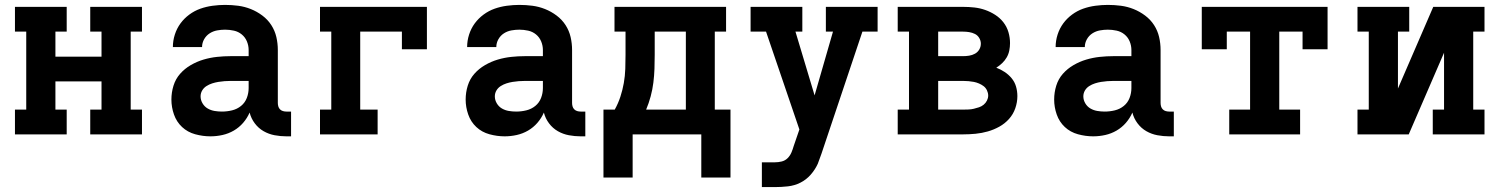

<svg xmlns="http://www.w3.org/2000/svg" viewBox="-20 -548 6115 783"><path d="M41 0V-101H87V-419H41V-520H252V-419H206V-317H394V-419H348V-520H559V-419H513V-101H559V0H348V-101H394V-216H206V-101H252V0Z M838 8Q807 8 776 -0.5Q745 -9 722.5 -30Q700 -51 689.5 -81Q679 -111 679 -142Q679 -171 687.5 -198.5Q696 -226 714.5 -247Q733 -268 758 -282.5Q783 -297 810 -305Q837 -313 865 -316Q893 -319 921 -319H994V-344Q994 -362 987 -379Q980 -396 966 -407.5Q952 -419 934 -423Q916 -427 898 -427Q882 -427 865.5 -424Q849 -421 835 -412Q821 -403 812.5 -388Q804 -373 804 -356H685Q685 -382 693 -407Q701 -432 716 -452.5Q731 -473 752 -488.5Q773 -504 797 -512.5Q821 -521 847 -524.5Q873 -528 898 -528Q925 -528 951.5 -524.5Q978 -521 1003 -511Q1028 -501 1050 -484.5Q1072 -468 1086.5 -445.5Q1101 -423 1107 -397Q1113 -371 1113 -344V-128Q1113 -121 1115 -114Q1117 -107 1122 -102Q1127 -97 1134 -95Q1141 -93 1148 -93H1167V8H1148Q1124 8 1100 3.5Q1076 -1 1055 -13Q1034 -25 1019 -45Q1004 -65 998 -89Q988 -66 971.5 -47Q955 -28 933.5 -15.5Q912 -3 887.5 2.5Q863 8 838 8ZM885 -93Q906 -93 926.5 -98Q947 -103 963 -116Q979 -129 986.5 -148.5Q994 -168 994 -189V-218H921Q908 -218 895.5 -217Q883 -216 870.5 -214Q858 -212 845.5 -208Q833 -204 822 -197Q811 -190 804.5 -179Q798 -168 798 -155Q798 -140 806 -126.5Q814 -113 827 -105.5Q840 -98 855 -95.5Q870 -93 885 -93Z M1285 0V-101H1331V-419H1285V-520H1721V-347H1619V-419H1449V-101H1520V0Z M2038 8Q2007 8 1976 -0.5Q1945 -9 1922.5 -30Q1900 -51 1889.5 -81Q1879 -111 1879 -142Q1879 -171 1887.5 -198.5Q1896 -226 1914.5 -247Q1933 -268 1958 -282.5Q1983 -297 2010 -305Q2037 -313 2065 -316Q2093 -319 2121 -319H2194V-344Q2194 -362 2187 -379Q2180 -396 2166 -407.5Q2152 -419 2134 -423Q2116 -427 2098 -427Q2082 -427 2065.5 -424Q2049 -421 2035 -412Q2021 -403 2012.5 -388Q2004 -373 2004 -356H1885Q1885 -382 1893 -407Q1901 -432 1916 -452.5Q1931 -473 1952 -488.5Q1973 -504 1997 -512.5Q2021 -521 2047 -524.5Q2073 -528 2098 -528Q2125 -528 2151.5 -524.5Q2178 -521 2203 -511Q2228 -501 2250 -484.5Q2272 -468 2286.5 -445.5Q2301 -423 2307 -397Q2313 -371 2313 -344V-128Q2313 -121 2315 -114Q2317 -107 2322 -102Q2327 -97 2334 -95Q2341 -93 2348 -93H2367V8H2348Q2324 8 2300 3.5Q2276 -1 2255 -13Q2234 -25 2219 -45Q2204 -65 2198 -89Q2188 -66 2171.5 -47Q2155 -28 2133.5 -15.5Q2112 -3 2087.5 2.5Q2063 8 2038 8ZM2085 -93Q2106 -93 2126.5 -98Q2147 -103 2163 -116Q2179 -129 2186.5 -148.5Q2194 -168 2194 -189V-218H2121Q2108 -218 2095.5 -217Q2083 -216 2070.5 -214Q2058 -212 2045.5 -208Q2033 -204 2022 -197Q2011 -190 2004.5 -179Q1998 -168 1998 -155Q1998 -140 2006 -126.5Q2014 -113 2027 -105.5Q2040 -98 2055 -95.5Q2070 -93 2085 -93Z M2840 176V0H2560V176H2441V-101H2487Q2501 -126 2510 -153.5Q2519 -181 2524 -209.5Q2529 -238 2530 -267Q2531 -296 2531 -325V-419H2486V-520H2941V-419H2895V-101H2959V176ZM2615 -101H2777V-419H2650V-325Q2650 -296 2649 -267.5Q2648 -239 2644.5 -211Q2641 -183 2633.5 -155Q2626 -127 2615 -101Z M3087 215V114H3139Q3154 114 3168 110.5Q3182 107 3192 97Q3202 87 3207.5 74Q3213 61 3217 47L3240 -20L3178 -202L3104 -419H3041V-520H3252V-419H3224L3302 -159L3377 -419H3348V-520H3559V-419H3497L3330 79Q3326 89 3322.5 99.5Q3319 110 3315 120Q3304 144 3286 164.5Q3268 185 3244 197Q3220 209 3193 212Q3166 215 3139 215Z M3641 0V-101H3687V-419H3641V-520H3908Q3931 -520 3953.5 -517.5Q3976 -515 3997.5 -507.5Q4019 -500 4038.5 -487.5Q4058 -475 4072 -457Q4086 -439 4092.5 -417Q4099 -395 4099 -372Q4099 -357 4096 -342Q4093 -327 4085.5 -314Q4078 -301 4067 -290.5Q4056 -280 4043 -272Q4061 -265 4077 -254.5Q4093 -244 4105.5 -229Q4118 -214 4123.5 -195Q4129 -176 4129 -156Q4129 -131 4120.5 -106.5Q4112 -82 4095 -63Q4078 -44 4055.5 -31.5Q4033 -19 4008.5 -12Q3984 -5 3958.5 -2.5Q3933 0 3908 0ZM3806 -319H3908Q3920 -319 3932.5 -321Q3945 -323 3956 -329Q3967 -335 3973.5 -346Q3980 -357 3980 -370Q3980 -382 3973.5 -393Q3967 -404 3956 -409.5Q3945 -415 3932.5 -417Q3920 -419 3908 -419H3806ZM3806 -101H3908Q3919 -101 3930 -101.5Q3941 -102 3951.5 -104.5Q3962 -107 3972.5 -110.5Q3983 -114 3991.5 -121Q4000 -128 4005 -138Q4010 -148 4010 -158Q4010 -169 4005 -179.5Q4000 -190 3991.5 -196.5Q3983 -203 3972.5 -207.5Q3962 -212 3951.5 -214Q3941 -216 3930 -217Q3919 -218 3908 -218H3806Z M4438 8Q4407 8 4376 -0.5Q4345 -9 4322.5 -30Q4300 -51 4289.5 -81Q4279 -111 4279 -142Q4279 -171 4287.5 -198.5Q4296 -226 4314.5 -247Q4333 -268 4358 -282.5Q4383 -297 4410 -305Q4437 -313 4465 -316Q4493 -319 4521 -319H4594V-344Q4594 -362 4587 -379Q4580 -396 4566 -407.5Q4552 -419 4534 -423Q4516 -427 4498 -427Q4482 -427 4465.5 -424Q4449 -421 4435 -412Q4421 -403 4412.5 -388Q4404 -373 4404 -356H4285Q4285 -382 4293 -407Q4301 -432 4316 -452.5Q4331 -473 4352 -488.5Q4373 -504 4397 -512.5Q4421 -521 4447 -524.5Q4473 -528 4498 -528Q4525 -528 4551.5 -524.5Q4578 -521 4603 -511Q4628 -501 4650 -484.5Q4672 -468 4686.5 -445.5Q4701 -423 4707 -397Q4713 -371 4713 -344V-128Q4713 -121 4715 -114Q4717 -107 4722 -102Q4727 -97 4734 -95Q4741 -93 4748 -93H4767V8H4748Q4724 8 4700 3.5Q4676 -1 4655 -13Q4634 -25 4619 -45Q4604 -65 4598 -89Q4588 -66 4571.5 -47Q4555 -28 4533.5 -15.5Q4512 -3 4487.5 2.5Q4463 8 4438 8ZM4485 -93Q4506 -93 4526.5 -98Q4547 -103 4563 -116Q4579 -129 4586.5 -148.5Q4594 -168 4594 -189V-218H4521Q4508 -218 4495.5 -217Q4483 -216 4470.5 -214Q4458 -212 4445.5 -208Q4433 -204 4422 -197Q4411 -190 4404.5 -179Q4398 -168 4398 -155Q4398 -140 4406 -126.5Q4414 -113 4427 -105.5Q4440 -98 4455 -95.5Q4470 -93 4485 -93Z M4993 0V-101H5078V-419H4983V-347H4881V-520H5394V-347H5292V-419H5197V-101H5282V0Z M5516 0V-101H5562V-419H5516V-520H5727V-419H5681V-187L5825 -520H6034V-419H5988V-101H6034V0H5823V-101H5869V-333L5725 0Z"/></svg>

Font: Iosevka Plex Etoile
Style: Bold
Weight: 700
Designer: Belleve Invis
Foundry: Belleve Invis
Version: Version 25.1.1; ttfautohint (v1.8.4)